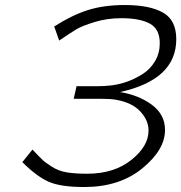

<svg xmlns="http://www.w3.org/2000/svg" viewBox="-20 -731 725 768"><path d="M69.8 -82V-83L109.9 -132.8Q138.7 -102.1 150.4 -91.1Q162.1 -80.1 188.5 -63.5Q214.8 -46.9 247.3 -41.5Q279.8 -36.1 329.1 -36.1Q436 -36.1 505.1 -91.1Q574.2 -146 574.2 -209Q574.2 -250 541 -285.4Q507.8 -320.8 443.8 -332Q422.9 -335.9 380.9 -335.9H274.9L286.1 -386.2H370.1Q397 -386.2 423.8 -389.2Q457 -393.1 489 -404.5Q521 -416 551.5 -435.5Q582 -455.1 600.6 -487.1Q619.1 -519 619.1 -558.1Q619.1 -615.2 579.1 -636.7Q539.1 -658.2 465.8 -658.2Q407.7 -658.2 357.4 -642.6Q307.1 -627 284.2 -613Q261.2 -599.1 216.8 -568.8L196.8 -625Q266.6 -669.9 330.8 -690.4Q395 -710.9 479 -710.9Q578.1 -710.9 631.6 -680.9Q685.1 -650.9 685.1 -574.2Q685.1 -412.1 460 -362.8Q535.2 -350.6 587.6 -311.8Q640.1 -272.9 640.1 -210.9Q640.1 -131.8 549.1 -57.4Q458 17.1 316.9 17.1Q221.7 17.1 173.8 -4.4Q126 -25.9 69.8 -82Z"/></svg>

Font: CMU Bright
Style: Oblique
Weight: 500
Italic angle: -12°
Version: Version 0.7.0